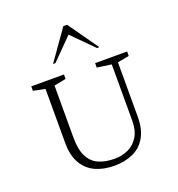

<svg xmlns="http://www.w3.org/2000/svg" viewBox="-145 -931 983 1060"><g transform="rotate(-20 346.5 -401.5)"><path d="M348 9Q286 9 238 -12.5Q190 -34 162 -81Q134 -128 134 -202V-520L65 -534V-560H257V-534L187 -520V-214Q187 -143 208.5 -102Q230 -61 269 -44Q308 -27 362 -27Q407 -27 443.5 -44.5Q480 -62 502 -98.5Q524 -135 524 -192V-522L440 -534V-560H628V-534L560 -521V-202Q560 -128 532.5 -81Q505 -34 457 -12.5Q409 9 348 9ZM220 -635 345 -812H367L492 -635H478L356 -758L234 -635Z"/></g></svg>

Font: Spectral SC ExtraLight
Style: Regular
Weight: 275
Designer: Jean-Baptiste Levee
Foundry: Production Type
Version: Version 2.001